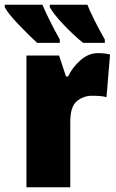

<svg xmlns="http://www.w3.org/2000/svg" viewBox="-59 -786 489 806"><path d="M352 -563Q312 -563 278 -532.5Q244 -502 227 -465H218L189 -553H52V0H236V-275Q236 -339 264 -361.5Q292 -384 326 -384Q351 -384 364.5 -382.5Q378 -381 388 -378L403 -557Q382 -563 352 -563ZM119 -766H-39V-756Q-26 -730 20 -682Q66 -634 97 -606H192V-620Q169 -661 149.5 -700.5Q130 -740 119 -766ZM308 -766H150V-756Q164 -729 207.5 -683Q251 -637 290 -606H381V-620Q357 -662 337.5 -701Q318 -740 308 -766Z"/></svg>

Font: Noto Sans Display SemiCondensed Black
Style: Regular
Weight: 900
Width: 4
Designer: Monotype Design Team
Foundry: Monotype Imaging Inc.
Version: Version 1.900